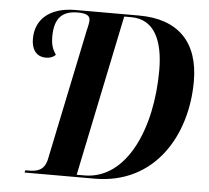

<svg xmlns="http://www.w3.org/2000/svg" viewBox="-51 -769 896 824"><g transform="rotate(5 396.5 -357.0)"><path d="M84 0H386C646 0 774 -221 774 -453C774 -623 683 -714 515 -714H242C126 -714 70 -655 70 -576C70 -522 97 -499 132 -499C149 -499 164 -504 174 -515C161 -536 152 -552 152 -592C152 -676 190 -704 252 -704C286 -704 305 -697 305 -675C305 -663 300 -643 296 -626L179 -64C168 -17 137 -10 102 -10H87ZM341 -10H308L452 -704H483C582 -704 622 -615 622 -487C622 -238 524 -10 341 -10Z"/></g></svg>

Font: Noto Serif Display Condensed
Style: Bold Italic
Weight: 700
Width: 3
Italic angle: -12°
Designer: Monotype Design Team
Foundry: Monotype Imaging Inc.
Version: Version 2.009